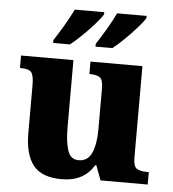

<svg xmlns="http://www.w3.org/2000/svg" viewBox="-54 -816 788 876"><g transform="rotate(5 340.0 -378.0)"><path d="M260 10Q170 10 130.5 -39Q91 -88 91 -188V-407Q91 -450 79.5 -464.5Q68 -479 31 -479H27V-536H267V-226Q267 -162 280 -122.5Q293 -83 330 -83Q372 -83 390 -123Q408 -163 408 -231V-418Q408 -460 392 -469.5Q376 -479 349 -479H345V-536H583V-119Q583 -76 599.5 -66.5Q616 -57 644 -57H654V0H438L413 -67H408Q385 -29 348.5 -9.5Q312 10 260 10ZM362 -619Q383 -651 407 -691.5Q431 -732 447 -766H582V-756Q572 -739 546.5 -710Q521 -681 491.5 -652.5Q462 -624 439 -606H362ZM168 -619Q189 -651 213 -691.5Q237 -732 253 -766H388V-756Q378 -739 352.5 -710Q327 -681 297.5 -652.5Q268 -624 245 -606H168Z"/></g></svg>

Font: Noto Serif Sinhala ExtraBold
Style: Regular
Weight: 800
Designer: Jelle Bosma - Monotype Design Team
Foundry: Monotype Imaging Inc.
Version: Version 2.007; ttfautohint (v1.8.4.7-5d5b)